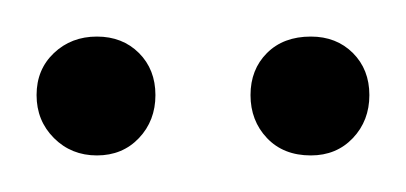

<svg xmlns="http://www.w3.org/2000/svg" viewBox="-20 -682 222 105"><path d="M9.5 -606.5Q0 -616 0 -630Q0 -644 9.5 -653Q19 -662 33 -662Q47 -662 56 -653Q65 -644 65 -630Q65 -616 56 -606.5Q47 -597 33 -597Q19 -597 9.5 -606.5ZM150 -662Q164 -662 173 -653Q182 -644 182 -630Q182 -616 173 -606.5Q164 -597 150 -597Q135 -597 126 -606.5Q117 -616 117 -630Q117 -644 126 -653Q135 -662 150 -662Z"/></svg>

Font: Terminal Dosis
Style: Light
Weight: 300
Designer: EdgarTolentino, PabloImpallari, IginoMarini
Foundry: EdgarTolentino, PabloImpallari, IginoMarini
Version: Version 1.006